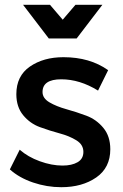

<svg xmlns="http://www.w3.org/2000/svg" viewBox="-20 -775 510 799"><path d="M299 -615H183L76 -755H188L241 -693L294 -755H406ZM157 -392Q157 -366 186 -349Q215 -332 256.5 -320.5Q298 -309 339.5 -293.5Q381 -278 410 -243Q439 -208 439 -154Q439 -77 380.5 -36.5Q322 4 235 4Q175 4 117.5 -15.5Q60 -35 21 -70L62 -152Q96 -122 145.5 -104Q195 -86 240 -86Q279 -86 303 -100Q327 -114 327 -143Q327 -173 298 -191Q269 -209 228 -220Q187 -231 146 -246Q105 -261 76.5 -295.5Q48 -330 48 -383Q48 -459 104.5 -498Q161 -537 244 -537Q354 -537 430 -483L388 -398Q312 -445 235 -445Q157 -445 157 -392Z"/></svg>

Font: Montserrat-Arabic
Style: Regular
Weight: 400
Designer: Mohamed Gaber
Foundry: Kief Type Foundry
Version: Version 5.008;PS 005.008;hotconv 1.0.88;makeotf.lib2.5.64775